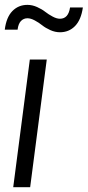

<svg xmlns="http://www.w3.org/2000/svg" viewBox="-31 -777 364 797"><path d="M259.8 -746.1H313Q305.7 -694.8 280.5 -668.9Q255.4 -643.1 217.8 -643.1Q197.8 -643.1 177.7 -652.1Q157.7 -661.1 144 -672.1Q130.4 -683.1 113.5 -692.1Q96.7 -701.2 83 -701.2Q66.9 -701.2 55.9 -689.7Q44.9 -678.2 42 -653.8H-11.2Q-4.9 -705.1 20.3 -731Q45.4 -756.8 83 -756.8Q103 -756.8 123 -747.8Q143.1 -738.8 156.7 -728Q170.4 -717.3 187.3 -708.3Q204.1 -699.2 217.8 -699.2Q252.9 -699.2 259.8 -746.1ZM23.9 0 92.8 -529.8H163.1L94.2 0Z"/></svg>

Font: Cooper Hewitt
Style: Book Italic
Weight: 706
Designer: Village Type and Design LLC
Foundry: Cooper Hewitt Smithsonian Design Museum
Version: 1.000